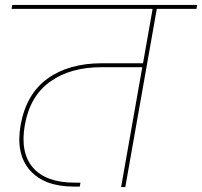

<svg xmlns="http://www.w3.org/2000/svg" viewBox="-20 -760 821 780"><path d="M27 -724 30 -740H781L778 -724H617L489 0H472L558 -487H392Q266 -487 184 -428.5Q102 -370 81 -253Q61 -140 114 -79Q167 -18 283 -18H307L304 -2H280Q160 -2 101.5 -68.5Q43 -135 64 -253Q87 -379 173.5 -441Q260 -503 394 -503H561L600 -724Z"/></svg>

Font: Poppins Thin
Style: Italic
Weight: 250
Italic angle: -10°
Designer: Ninad Kale (Devanagari), Jonny Pinhorn (Latin)
Foundry: Indian Type Foundry
Version: Version 3.200;PS 1.000;hotconv 16.6.54;makeotf.lib2.5.65590